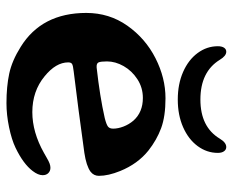

<svg xmlns="http://www.w3.org/2000/svg" viewBox="-83 -627 720 594"><g transform="rotate(90 277.0 -330.0)"><path d="M125 -34Q20 -99 20 -237Q20 -308 59.5 -364Q99 -420 160 -451Q221 -482 284 -482Q340 -482 376.5 -468.5Q413 -455 446 -429Q487 -396 509 -342Q524 -305 524 -276Q524 -260 511 -250Q493 -237 453 -231Q433 -228 320 -213L201 -198Q183 -196 178 -193Q173 -190 173 -181Q173 -143 216 -108Q262 -70 327 -70Q389 -70 453 -106Q457 -108 468 -114.5Q479 -121 486 -123.5Q493 -126 499 -126Q509 -126 515.5 -119.5Q522 -113 522 -102Q522 -88 509 -71Q487 -42 437 -18Q412 -6 373.5 2Q335 10 299 10Q248 10 208 1.5Q168 -7 125 -34ZM189 -269Q279 -279 345 -294Q365 -299 371.5 -304Q378 -309 378 -320Q378 -335 371.5 -352Q365 -369 353 -383Q327 -412 283 -412Q251 -412 225 -395Q199 -378 184.5 -352.5Q170 -327 170 -301Q170 -282 173 -275Q176 -268 189 -269ZM123 -644Q123 -656 127.5 -663Q132 -670 140 -670Q153 -670 165 -650Q202 -590 288 -590Q373 -590 409 -650Q421 -670 435 -670Q443 -670 448 -663Q453 -656 453 -644Q453 -610 432 -581.5Q411 -553 373.5 -536.5Q336 -520 288 -520Q240 -520 202.5 -536.5Q165 -553 144 -581.5Q123 -610 123 -644Z"/></g></svg>

Font: Raigarh
Style: Bold
Weight: 700
Designer: jaikishan Patel
Foundry: MagicType
Version: Version 1.000